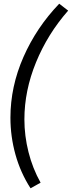

<svg xmlns="http://www.w3.org/2000/svg" viewBox="-20 -891 386 1031"><path d="M346 -834Q236 -709 173.5 -556.5Q111 -404 111 -250Q111 -162 133 -74.5Q155 13 198 90L144 120Q90 36 63 -61Q36 -158 36 -259Q36 -426 106 -585Q176 -744 298 -871Z"/></svg>

Font: Bitter Pro
Style: Italic
Weight: 400
Italic angle: -9°
Designer: Sol Matas, and Bitter project Authors
Foundry: Sol Matas
Version: Version 1.010